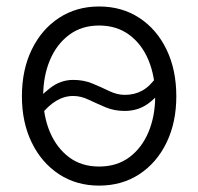

<svg xmlns="http://www.w3.org/2000/svg" viewBox="-20 -564 615 595"><path d="M287.1 11.2Q216.8 11.2 162.8 -24.2Q108.9 -59.6 78.4 -122.1Q47.9 -184.6 47.9 -265.6Q47.9 -347.7 78.4 -410.4Q108.9 -473.1 162.8 -508.5Q216.8 -543.9 287.1 -543.9Q357.9 -543.9 411.9 -508.5Q465.8 -473.1 496.1 -410.4Q526.4 -347.7 526.4 -265.6Q526.4 -184.6 496.1 -122.1Q465.8 -59.6 411.9 -24.2Q357.9 11.2 287.1 11.2ZM287.1 -47.9Q342.3 -47.9 381.1 -76.9Q419.9 -106 440.4 -155.3Q460.9 -204.6 460.9 -265.6Q460.9 -327.1 440.4 -377Q419.9 -426.8 380.9 -455.8Q341.8 -484.9 287.1 -484.9Q232.9 -484.9 194.1 -455.8Q155.3 -426.8 134.5 -377.2Q113.8 -327.6 113.8 -265.6Q113.8 -204.6 134.5 -155.3Q155.3 -106 193.8 -76.9Q232.4 -47.9 287.1 -47.9ZM106 -207 76.2 -231.9Q104 -267.1 136 -291.7Q168 -316.4 207 -316.4Q239.7 -316.4 267.1 -304.9Q294.4 -293.5 318.8 -281.7Q343.3 -270 366.7 -270Q397 -270 420.9 -283.2Q444.8 -296.4 466.8 -328.1L498 -306.2Q470.7 -266.1 439.5 -243.2Q408.2 -220.2 366.2 -220.2Q333.5 -220.2 306.2 -231.9Q278.8 -243.7 254.6 -255.1Q230.5 -266.6 207 -266.6Q179.7 -266.6 154.5 -251.7Q129.4 -236.8 106 -207Z"/></svg>

Font: Inter 20pt Light
Style: Regular
Weight: 300
Version: Version 4.001;git-66647c0bb